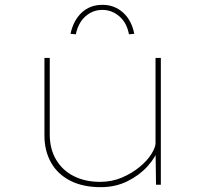

<svg xmlns="http://www.w3.org/2000/svg" viewBox="-20 -765 843 795"><path d="M397 10Q323 10 270.5 -17Q218 -44 191 -92.5Q164 -141 164 -204V-525H186V-209Q186 -148 212.5 -103.5Q239 -59 286 -35.5Q333 -12 394 -12Q444 -12 485.5 -30Q527 -48 558.5 -74Q590 -100 607 -127.5Q624 -155 624 -172V-525H646V0H626L624 -150L637 -153Q625 -114 591 -76.5Q557 -39 507.5 -14.5Q458 10 397 10ZM294 -623 272 -625Q284 -681 318.5 -713Q353 -745 404 -745Q454 -745 489.5 -713Q525 -681 536 -625L514 -623Q505 -671 474 -697.5Q443 -724 404 -724Q364 -724 334 -697.5Q304 -671 294 -623Z"/></svg>

Font: Lexend Peta Thin
Style: Regular
Weight: 250
Version: Version 1.007